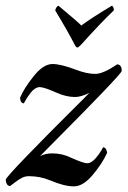

<svg xmlns="http://www.w3.org/2000/svg" viewBox="-32 -660 456 682"><path d="M243.2 -491.2Q238.3 -491.2 233.4 -501Q209 -548.8 164.1 -623Q168 -637.7 175.8 -639.6Q246.1 -581.1 256.8 -569.3Q292 -595.7 365.2 -639.6Q368.2 -638.7 370.6 -633.8Q373 -628.9 372.1 -623Q323.2 -576.2 255.9 -501Q246.1 -491.2 243.2 -491.2ZM154.3 -432.6Q184.6 -432.6 238.3 -412.1Q276.4 -397.5 306.6 -397.5Q334 -397.5 384.8 -431.6Q400.4 -429.7 400.4 -408.2Q400.4 -402.3 328.6 -327.6Q256.8 -252.9 183.6 -179.7L110.4 -105.5Q129.9 -115.2 153.3 -115.2Q189.5 -115.2 220.7 -99.6Q264.6 -80.1 277.3 -80.1Q285.2 -80.1 293 -85Q300.8 -89.8 307.6 -97.7Q314.5 -105.5 319.3 -112.3Q324.2 -119.1 329.1 -127.4Q334 -135.7 334 -136.7Q345.7 -136.7 348.6 -117.2Q330.1 -77.1 296.4 -37.6Q262.7 2 230.5 2Q196.3 2 145.5 -19.5Q110.4 -34.2 70.3 -34.2Q58.6 -34.2 47.9 -29.3Q37.1 -24.4 21 -12.2Q4.9 0 3.9 1Q-9.8 0 -11.7 -21.5Q-11.7 -28.3 62 -104.5Q135.7 -180.7 210.4 -254.9Q285.2 -329.1 285.2 -330.1Q255.9 -315.4 234.4 -315.4Q203.1 -315.4 168 -331.1Q124 -350.6 109.4 -350.6Q101.6 -350.6 93.3 -345.7Q85 -340.8 78.6 -332.5Q72.3 -324.2 67.4 -317.4Q62.5 -310.5 58.1 -302.2Q53.7 -293.9 52.7 -293Q41 -293 39.1 -312.5Q52.7 -345.7 87.4 -389.2Q122.1 -432.6 154.3 -432.6Z"/></svg>

Font: Crimson
Style: SemiboldItalic
Weight: 600
Italic angle: -11°
Version: Version 0.8 ; ttfautohint (v1.00) -l 8 -r 50 -G 200 -x 14 -D